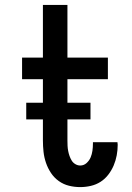

<svg xmlns="http://www.w3.org/2000/svg" viewBox="-20 -755 540 783"><path d="M307 8Q284 8 261.5 2.5Q239 -3 220 -16.5Q201 -30 188 -49.5Q175 -69 167.5 -91Q160 -113 157.5 -136Q155 -159 155 -182V-432H70V-520H155V-735H255V-520H420V-432H255V-182Q255 -171 255.5 -160.5Q256 -150 258 -139.5Q260 -129 263.5 -119Q267 -109 272.5 -100Q278 -91 287.5 -85.5Q297 -80 307 -80Q322 -80 333 -90Q344 -100 349.5 -113Q355 -126 357 -140.5Q359 -155 359 -170V-175H459Q459 -172 459.5 -169.5Q460 -167 460 -165Q460 -143 456 -121.5Q452 -100 443.5 -80Q435 -60 421.5 -42.5Q408 -25 390 -13.5Q372 -2 350.5 3Q329 8 307 8ZM87 -268V-336H349V-268Z"/></svg>

Font: Iosevka Curly Slab Semibold
Style: Regular
Weight: 600
Monospace: yes
Designer: Belleve Invis
Foundry: Belleve Invis
Version: Version 22.1.2; ttfautohint (v1.8.4)